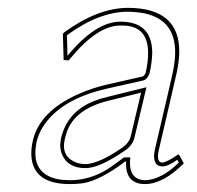

<svg xmlns="http://www.w3.org/2000/svg" viewBox="-20 -459 501 489"><path d="M384.3 -76.2Q377.4 -45.4 393.6 -44.9Q405.3 -45.9 434.1 -65.9L436.5 -64L448.2 -43Q395.5 9.8 349.1 9.8Q302.7 9.8 300.8 -39.1Q300.8 -43.9 301.3 -47.9H299.3Q234.4 1 190.4 7.8Q175.3 9.8 157.7 9.8Q65.9 9.8 60.1 -59.6Q58.6 -77.6 63 -98.1Q79.1 -174.3 178.2 -218.8Q211.9 -233.9 250.5 -243.2L343.3 -264.2Q349.6 -267.6 351.6 -275.9Q375 -387.2 301.3 -393.6Q294.4 -394 286.6 -394Q229 -394 161.6 -313Q157.7 -308.6 154.8 -305.2L142.1 -306.2L140.1 -373L144 -377Q229 -438.5 305.2 -439Q439.9 -439 436.5 -322.3Q435.5 -300.8 430.7 -276.9Q429.7 -272.5 415 -208.5Q388.2 -93.8 384.3 -76.2ZM339.4 -223.1 254.9 -202.1Q171.4 -181.6 150.4 -123.5Q147 -113.3 144.5 -102.1Q136.2 -63.5 168.5 -47.4Q181.6 -41 197.8 -41Q231.4 -41.5 293 -84Q308.6 -95.7 312.5 -109.9ZM374.5 -78.1Q378.4 -95.7 405.8 -212.4Q420.4 -274.4 420.9 -278.8Q446.3 -403.3 349.1 -424.8Q329.1 -428.7 305.2 -429.2Q231.4 -428.7 150.4 -369.1L151.9 -316.9Q223.6 -403.8 286.6 -403.8Q366.2 -403.8 367.7 -327.1Q367.7 -325.2 367.7 -324.2Q367.2 -301.3 361.3 -273.9Q356.9 -258.8 346.2 -254.4L252.9 -233.4Q132.3 -206.1 87.9 -133.8Q76.7 -114.7 72.8 -95.7Q57.6 -17.6 126 -2.9Q141.1 0 157.7 0Q209.5 0 254.9 -28.8Q271.5 -39.6 293 -56.2L295.9 -58.1H312L311 -47.4Q309.6 -1.5 349.1 0Q390.6 -1 435.5 -44.9L431.6 -52.2Q408.2 -35.2 393.6 -35.2Q374 -35.2 372.6 -58.1Q372.6 -60.1 372.1 -61Q372.6 -69.3 374.5 -78.1ZM353 -236.8 322.3 -107.9Q317.4 -88.4 298.3 -75.7Q233.4 -30.8 197.8 -30.8Q150.9 -30.8 136.7 -68.8Q133.3 -79.6 133.3 -89.8Q133.8 -97.2 134.8 -104Q149.9 -174.8 220.7 -202.1Q235.8 -208 252.4 -211.9Z"/></svg>

Font: Linux Biolinum Outline O
Style: Italic
Weight: 400
Italic angle: -12°
Designer: Philipp H. Poll
Foundry: Philipp H. Poll
Version: Version 0.6.2